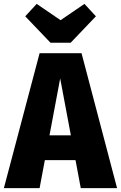

<svg xmlns="http://www.w3.org/2000/svg" viewBox="-37 -969 623 989"><path d="M379 0 352 -144H194L167 0H-17L167 -695H383L566 0ZM218 -272H328L273 -565ZM398 -949 457 -885 327 -749H223L93 -885L152 -949L275 -865Z"/></svg>

Font: Fira Sans Condensed ExtraBold
Style: Regular
Weight: 800
Width: 3
Designer: Carrois Corporate & Edenspiekermann AG
Foundry: Carrois Corporate GbR & Edenspiekermann AG
Version: Version 4.203